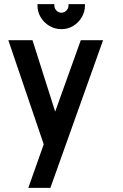

<svg xmlns="http://www.w3.org/2000/svg" viewBox="-20 -693 591 922"><path d="M388 -673H309V-666Q309 -653 299 -642.5Q289 -632 275 -632Q261 -632 251 -642.5Q241 -653 241 -666V-673H160V-666Q160 -636 175.5 -610Q191 -584 217.5 -568.5Q244 -553 275 -553Q306 -553 331.5 -568.5Q357 -584 372.5 -610Q388 -636 388 -666ZM116 209H222L475 -500H368L245 -157L136 -500H20L190 0Z"/></svg>

Font: Advent Pro
Style: Bold
Weight: 700
Designer: VivaRado, Andreas Kalpakidis
Foundry: VivaRado, Andreas Kalpakidis
Version: Version 3.000